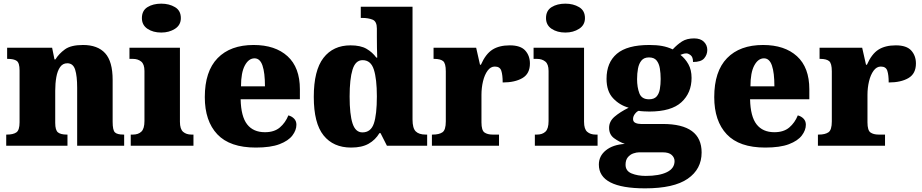

<svg xmlns="http://www.w3.org/2000/svg" viewBox="-20 -797 5044 1050"><path d="M14 0V-61H18Q52 -61 69.5 -73Q87 -85 87 -128V-412Q87 -453 71.5 -464Q56 -475 23 -475H19V-536H265L278 -472H283Q302 -503 335 -527Q368 -551 434 -551Q514 -551 555 -506Q596 -461 596 -360V-131Q596 -85 608.5 -73Q621 -61 655 -61H659V0H402V-317Q402 -381 391 -416Q380 -451 348 -451Q323 -451 308.5 -430Q294 -409 288 -375Q282 -341 282 -301V-125Q282 -85 297 -73Q312 -61 345 -61H349V0Z M862 -619Q817 -619 786.5 -639.5Q756 -660 756 -698Q756 -739 786.5 -758Q817 -777 862 -777Q905 -777 937 -758Q969 -739 969 -698Q969 -660 937 -639.5Q905 -619 862 -619ZM695 0V-61H707Q736 -61 753 -77Q770 -93 770 -135V-409Q770 -446 752 -460.5Q734 -475 707 -475H688V-536H964V-131Q964 -91 981.5 -76Q999 -61 1027 -61H1038V0Z M1379 10Q1237 10 1168.5 -62.5Q1100 -135 1100 -266Q1100 -407 1170 -479Q1240 -551 1367 -551Q1485 -551 1552.5 -489.5Q1620 -428 1620 -309V-254H1296Q1298 -160 1331.5 -117Q1365 -74 1429 -74Q1480 -74 1510.5 -100Q1541 -126 1557 -166Q1576 -161 1588.5 -148Q1601 -135 1601 -115Q1601 -85 1579 -56Q1557 -27 1508.5 -8.5Q1460 10 1379 10ZM1429 -325Q1429 -399 1415.5 -438.5Q1402 -478 1372 -478Q1340 -478 1319 -439Q1298 -400 1298 -325Z M1900 10Q1803 10 1749.5 -56.5Q1696 -123 1696 -267Q1696 -412 1749 -480.5Q1802 -549 1897 -549Q1952 -549 1984.5 -530Q2017 -511 2038 -482H2043Q2042 -505 2041.5 -536Q2041 -567 2041 -596V-641Q2041 -680 2017.5 -689.5Q1994 -699 1961 -699H1953V-760H2236V-143Q2236 -96 2253.5 -78.5Q2271 -61 2308 -61H2316V0H2096L2061 -69H2055Q2033 -32 1996 -11Q1959 10 1900 10ZM1962 -73Q2008 -73 2024.5 -121.5Q2041 -170 2041 -270Q2041 -365 2024.5 -416.5Q2008 -468 1963 -468Q1924 -468 1908 -416.5Q1892 -365 1892 -269Q1892 -171 1908 -122Q1924 -73 1962 -73Z M2342 0V-61H2347Q2381 -61 2399.5 -73.5Q2418 -86 2418 -133V-407Q2418 -451 2403 -463Q2388 -475 2355 -475H2351V-536H2584L2605 -443H2610Q2636 -502 2673 -525.5Q2710 -549 2768 -549Q2827 -549 2852.5 -520.5Q2878 -492 2878 -450Q2878 -394 2837 -370Q2796 -346 2729 -346Q2729 -387 2721.5 -410Q2714 -433 2686 -433Q2663 -433 2646.5 -410.5Q2630 -388 2621.5 -352.5Q2613 -317 2613 -278V-128Q2613 -84 2629.5 -72.5Q2646 -61 2674 -61H2709V0Z M3072 -619Q3027 -619 2996.5 -639.5Q2966 -660 2966 -698Q2966 -739 2996.5 -758Q3027 -777 3072 -777Q3115 -777 3147 -758Q3179 -739 3179 -698Q3179 -660 3147 -639.5Q3115 -619 3072 -619ZM2905 0V-61H2917Q2946 -61 2963 -77Q2980 -93 2980 -135V-409Q2980 -446 2962 -460.5Q2944 -475 2917 -475H2898V-536H3174V-131Q3174 -91 3191.5 -76Q3209 -61 3237 -61H3248V0Z M3508 233Q3255 233 3255 103Q3255 56 3293.5 25Q3332 -6 3397 -10Q3366 -21 3338.5 -41Q3311 -61 3311 -98Q3311 -133 3340.5 -158.5Q3370 -184 3418 -208Q3368 -222 3332.5 -260Q3297 -298 3297 -366Q3297 -455 3353.5 -503Q3410 -551 3531 -551Q3571 -551 3601 -545.5Q3631 -540 3659 -527Q3684 -554 3710 -570.5Q3736 -587 3776 -587Q3811 -587 3829.5 -568.5Q3848 -550 3848 -524Q3848 -498 3831 -478Q3814 -458 3770 -458Q3770 -485 3757 -495Q3744 -505 3734 -505Q3723 -505 3715 -502Q3707 -499 3701 -497Q3727 -477 3744.5 -446Q3762 -415 3762 -371Q3762 -289 3706.5 -238Q3651 -187 3531 -187Q3521 -187 3501 -188Q3481 -189 3473 -191Q3463 -188 3452.5 -174.5Q3442 -161 3442 -146Q3442 -131 3455 -125Q3468 -119 3485 -119H3605Q3817 -119 3817 37Q3817 128 3741 180.5Q3665 233 3508 233ZM3529 -254Q3557 -254 3570.5 -269Q3584 -284 3588.5 -309.5Q3593 -335 3593 -365Q3593 -396 3588.5 -423Q3584 -450 3570.5 -466.5Q3557 -483 3529 -483Q3502 -483 3488 -466Q3474 -449 3469 -422Q3464 -395 3464 -364Q3464 -320 3476.5 -287Q3489 -254 3529 -254ZM3511 165Q3585 165 3627 144.5Q3669 124 3669 84Q3669 65 3653.5 50.5Q3638 36 3604 36H3475Q3461 36 3443.5 42Q3426 48 3413.5 63Q3401 78 3401 104Q3401 138 3434 151.5Q3467 165 3511 165Z M4165 10Q4023 10 3954.5 -62.5Q3886 -135 3886 -266Q3886 -407 3956 -479Q4026 -551 4153 -551Q4271 -551 4338.5 -489.5Q4406 -428 4406 -309V-254H4082Q4084 -160 4117.5 -117Q4151 -74 4215 -74Q4266 -74 4296.5 -100Q4327 -126 4343 -166Q4362 -161 4374.5 -148Q4387 -135 4387 -115Q4387 -85 4365 -56Q4343 -27 4294.5 -8.5Q4246 10 4165 10ZM4215 -325Q4215 -399 4201.5 -438.5Q4188 -478 4158 -478Q4126 -478 4105 -439Q4084 -400 4084 -325Z M4453 0V-61H4458Q4492 -61 4510.5 -73.5Q4529 -86 4529 -133V-407Q4529 -451 4514 -463Q4499 -475 4466 -475H4462V-536H4695L4716 -443H4721Q4747 -502 4784 -525.5Q4821 -549 4879 -549Q4938 -549 4963.5 -520.5Q4989 -492 4989 -450Q4989 -394 4948 -370Q4907 -346 4840 -346Q4840 -387 4832.5 -410Q4825 -433 4797 -433Q4774 -433 4757.5 -410.5Q4741 -388 4732.5 -352.5Q4724 -317 4724 -278V-128Q4724 -84 4740.5 -72.5Q4757 -61 4785 -61H4820V0Z"/></svg>

Font: Noto Serif Sinhala Black
Style: Regular
Weight: 900
Designer: Jelle Bosma - Monotype Design Team
Foundry: Monotype Imaging Inc.
Version: Version 2.007; ttfautohint (v1.8.4.7-5d5b)